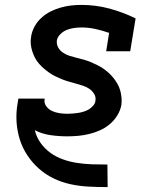

<svg xmlns="http://www.w3.org/2000/svg" viewBox="-20 -548 640 783"><path d="M418 215Q379 215 341 213Q303 211 266.5 203Q230 195 197.5 179Q165 163 138.5 139.5Q112 116 92 86Q72 56 61 21.5Q50 -13 47.5 -51Q45 -89 52 -128L55 -146H162V-144Q159 -128 168.5 -115Q178 -102 192 -95.5Q206 -89 222.5 -86.5Q239 -84 255 -84Q266 -84 277 -85Q288 -86 298.5 -87.5Q309 -89 320.5 -92.5Q332 -96 341.5 -101.5Q351 -107 359.5 -116.5Q368 -126 369 -136Q372 -152 364 -165Q356 -178 344 -186Q332 -194 318 -198.5Q304 -203 290 -207Q276 -211 261.5 -215Q247 -219 233.5 -224.5Q220 -230 206.5 -236.5Q193 -243 181.5 -251Q170 -259 159 -268.5Q148 -278 138.5 -289Q129 -300 122.5 -312.5Q116 -325 111.5 -339Q107 -353 105.5 -368.5Q104 -384 107 -399Q110 -420 121 -440Q132 -460 149 -475.5Q166 -491 186 -501Q206 -511 227 -517Q248 -523 269 -525.5Q290 -528 311 -528Q371 -528 426.5 -513Q482 -498 533 -473L511 -339H413L425 -414Q399 -423 370.5 -429.5Q342 -436 313 -436Q298 -436 283 -434Q268 -432 253.5 -426.5Q239 -421 227 -409.5Q215 -398 212 -384Q210 -368 217 -355Q224 -342 236.5 -333.5Q249 -325 263 -320.5Q277 -316 291.5 -312.5Q306 -309 320.5 -305Q335 -301 348.5 -295.5Q362 -290 375 -283.5Q388 -277 400 -269Q412 -261 422.5 -251.5Q433 -242 442 -231Q451 -220 458.5 -207Q466 -194 470 -180Q474 -166 475.5 -151Q477 -136 475 -120Q471 -98 458.5 -77.5Q446 -57 427.5 -41.5Q409 -26 387.5 -16.5Q366 -7 343.5 -1.5Q321 4 298.5 6Q276 8 254 8Q219 8 185 3Q151 -2 122 -17Q129 12 146 35.5Q163 59 186 75.5Q209 92 237 102Q265 112 295 116.5Q325 121 355.5 122Q386 123 417 123H418L419 215Z"/></svg>

Font: Iosevka Etoile Semibold
Style: Italic
Weight: 600
Italic angle: -9°
Designer: Belleve Invis
Foundry: Belleve Invis
Version: Version 22.1.2; ttfautohint (v1.8.4)